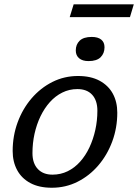

<svg xmlns="http://www.w3.org/2000/svg" viewBox="-20 -872 648 902"><path d="M346.5 -515Q406.5 -515 447.8 -492.8Q489 -470.5 510 -432Q531 -393.5 531 -342.5Q531 -271.5 507.5 -207.8Q484 -144 442 -95Q400 -46 344.2 -18Q288.5 10 223.5 10Q163.5 10 122.5 -12Q81.5 -34 60.5 -73Q39.5 -112 39.5 -162.5Q39.5 -233.5 62.8 -297Q86 -360.5 128.2 -409.8Q170.5 -459 226.2 -487Q282 -515 346.5 -515ZM226.5 -51.5Q265 -51.5 297.8 -67.5Q330.5 -83.5 356.2 -112.2Q382 -141 400 -179.2Q418 -217.5 427.8 -261.8Q437.5 -306 437.5 -352Q437.5 -400 413 -426.8Q388.5 -453.5 343.5 -453.5Q305.5 -453.5 272.8 -437.2Q240 -421 214.2 -392.2Q188.5 -363.5 170.2 -325.5Q152 -287.5 142.2 -243.5Q132.5 -199.5 132.5 -152.5Q132.5 -105 157.5 -78.2Q182.5 -51.5 226.5 -51.5ZM396 -585Q367.5 -585 351.8 -598.2Q336 -611.5 336 -635Q336 -663 354.2 -680.8Q372.5 -698.5 411 -698.5Q440 -698.5 455.5 -686Q471 -673.5 471 -650Q471 -621.5 452.8 -603.2Q434.5 -585 396 -585ZM307.5 -791.5 326 -851.5H608.5L590.5 -791.5Z"/></svg>

Font: Newsreader 7pt
Style: Italic
Weight: 400
Italic angle: -17°
Designer: Hugues Gentile
Foundry: Production Type
Version: Version 1.003